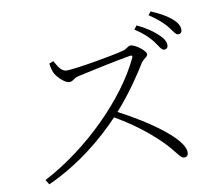

<svg xmlns="http://www.w3.org/2000/svg" viewBox="-86 -914 1172 1017"><g transform="rotate(-10 500.0 -405.5)"><path d="M776 -650C797 -623 807 -598 822 -598C834 -598 843 -604 843 -619C843 -639 832 -658 806 -681C784 -702 749 -727 700 -750L685 -730C727 -703 754 -678 776 -650ZM862 -716C884 -690 895 -665 910 -665C922 -665 930 -672 930 -687C930 -707 920 -726 893 -749C870 -769 834 -790 786 -810L772 -792C814 -764 840 -741 862 -716ZM210 -631C213 -603 221 -583 226 -574C238 -553 275 -516 298 -516C320 -516 321 -532 352 -539C408 -551 552 -583 636 -597C647 -599 653 -597 648 -585C550 -377 318 -149 83 -27L99 -1C269 -78 405 -192 498 -291C584 -241 659 -187 735 -112C796 -50 806 -17 828 -17C844 -17 850 -27 850 -42C850 -114 680 -233 521 -316C597 -400 659 -494 692 -548C705 -570 729 -575 729 -591C729 -609 674 -651 649 -651C637 -651 627 -636 608 -631C550 -615 344 -579 295 -579C262 -579 247 -618 233 -640Z"/></g></svg>

Font: Noto Serif CJK SC ExtraLight
Style: Regular
Weight: 200
Designer: Ryoko NISHIZUKA 西塚涼子 (kana & ideographs); Frank Grießhammer (Latin, Greek & Cyrillic); Wenlong ZHANG 张文龙 (bopomofo); San
Foundry: Adobe
Version: Version 2.001;hotconv 1.1.0;makeotfexe 2.6.0